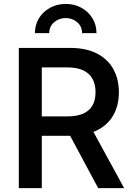

<svg xmlns="http://www.w3.org/2000/svg" viewBox="-20 -976 690 996"><path d="M77.6 0V-727.5H342.8Q426.8 -727.5 483.2 -698.2Q539.6 -668.9 568.1 -617.2Q596.7 -565.4 596.7 -497.1Q596.7 -429.2 567.9 -378.4Q539.1 -327.6 482.4 -299.6Q425.8 -271.5 341.3 -271.5H146.5V-372.1H328.1Q379.9 -372.1 412.4 -387Q444.8 -401.9 460.2 -429.7Q475.6 -457.5 475.6 -497.1Q475.6 -537.6 460.2 -566.4Q444.8 -595.2 412.4 -610.8Q379.9 -626.5 327.1 -626.5H196.8V0ZM489.3 0 313 -329.1H444.3L624 0ZM320.8 -955.6Q366.7 -955.6 402.6 -935.5Q438.5 -915.5 459.5 -881.3Q480.5 -847.2 480.5 -804.2H405.8Q405.8 -838.9 380.6 -860.6Q355.5 -882.3 320.8 -882.3Q286.1 -882.3 260.7 -860.6Q235.4 -838.9 235.4 -804.2H161.1Q161.1 -847.2 182.1 -881.3Q203.1 -915.5 239.3 -935.5Q275.4 -955.6 320.8 -955.6Z"/></svg>

Font: Inter
Style: 540
Weight: 540
Designer: Rasmus Andersson
Foundry: rsms
Version: Version 4.001;git-66647c0bb